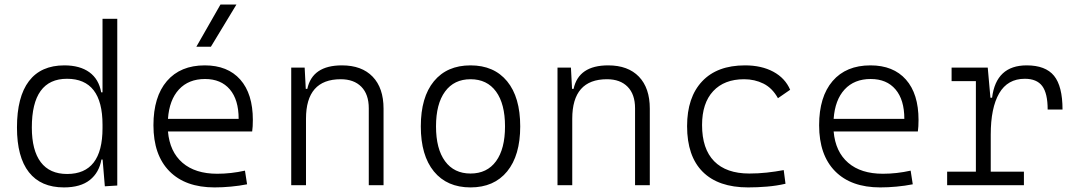

<svg xmlns="http://www.w3.org/2000/svg" viewBox="-20 -815 4728 845"><path d="M261.2 9.8Q159.7 9.8 107.2 -57.1Q54.7 -124 54.7 -253.9Q54.7 -388.7 107.4 -458Q160.2 -527.3 263.2 -527.3Q331.5 -527.3 373.3 -497.1Q415 -466.8 425.3 -408.7H431.2V-732.4H496.1V1.5L441.4 4.9L431.6 -112.8H426.3Q416.5 -55.7 375.5 -22.9Q334.5 9.8 261.2 9.8ZM431.2 -251V-266.1Q431.2 -468.3 274.9 -468.3Q120.1 -468.3 120.1 -253.9Q120.1 -153.3 159.4 -101.3Q198.7 -49.3 275.4 -49.3Q431.2 -49.3 431.2 -251Z M924.3 9.8Q795.9 9.8 725.6 -61.5Q655.3 -132.8 655.3 -263.7Q655.3 -389.2 714.6 -458.3Q773.9 -527.3 881.3 -527.3Q981.9 -527.3 1037.4 -464.8Q1092.8 -402.3 1092.8 -287.1Q1092.8 -256.8 1089.8 -236.3H719.2Q727.1 -147 783.2 -98.6Q839.4 -50.3 936 -50.3Q996.6 -50.3 1058.1 -64L1067.4 -3.9Q1033.2 2.9 996.1 6.3Q959 9.8 924.3 9.8ZM719.2 -292H1030.3Q1030.3 -376 991.5 -421.6Q952.6 -467.3 882.3 -467.3Q810.1 -467.3 767.6 -421.4Q725.1 -375.5 719.2 -292ZM844.2 -609.4 950.2 -794.9H1020.5L908.2 -609.4Z M1603 0V-338.4Q1603 -399.9 1570.3 -433.1Q1537.6 -466.3 1479.5 -466.3Q1326.7 -466.3 1326.7 -292.5V0H1261.7V-517.6H1320.8L1325.7 -423.8H1332.5Q1354.5 -527.3 1484.9 -527.3Q1572.3 -527.3 1620.1 -477.5Q1668 -427.7 1668 -336.9V0Z M2050.8 9.8Q1947.3 9.8 1889.6 -60.5Q1832 -130.9 1832 -258.8Q1832 -387.2 1889.6 -457.3Q1947.3 -527.3 2050.8 -527.3Q2154.3 -527.3 2211.9 -457.3Q2269.5 -387.2 2269.5 -258.8Q2269.5 -130.9 2211.9 -60.5Q2154.3 9.8 2050.8 9.8ZM2050.8 -51.3Q2123.5 -51.3 2163.1 -105.5Q2202.6 -159.7 2202.6 -258.8Q2202.6 -357.9 2163.1 -412.1Q2123.5 -466.3 2050.8 -466.3Q1978.5 -466.3 1938.7 -412.1Q1898.9 -357.9 1898.9 -258.8Q1898.9 -159.7 1938.7 -105.5Q1978.5 -51.3 2050.8 -51.3Z M2774.9 0V-338.4Q2774.9 -399.9 2742.2 -433.1Q2709.5 -466.3 2651.4 -466.3Q2498.5 -466.3 2498.5 -292.5V0H2433.6V-517.6H2492.7L2497.6 -423.8H2504.4Q2526.4 -527.3 2656.7 -527.3Q2744.1 -527.3 2792 -477.5Q2839.8 -427.7 2839.8 -336.9V0Z M3272.5 9.8Q3141.6 9.8 3072.8 -58.8Q3003.9 -127.4 3003.9 -259.8Q3003.9 -386.7 3070.1 -457Q3136.2 -527.3 3258.8 -527.3Q3331.5 -527.3 3383.5 -499.3Q3435.5 -471.2 3457.5 -419.9L3403.8 -382.8Q3378.9 -427.7 3340.1 -447Q3301.3 -466.3 3254.9 -466.3Q3167.5 -466.3 3118.7 -413.8Q3069.8 -361.3 3069.8 -264.6Q3069.8 -159.7 3123 -105.5Q3176.3 -51.3 3277.8 -51.3Q3316.4 -51.3 3354.5 -55.4Q3392.6 -59.6 3429.2 -66.4L3437 -6.3Q3397 2.9 3355 6.3Q3313 9.8 3272.5 9.8Z M3854 9.8Q3725.6 9.8 3655.3 -61.5Q3585 -132.8 3585 -263.7Q3585 -389.2 3644.3 -458.3Q3703.6 -527.3 3811 -527.3Q3911.6 -527.3 3967 -464.8Q4022.5 -402.3 4022.5 -287.1Q4022.5 -256.8 4019.5 -236.3H3648.9Q3656.7 -147 3712.9 -98.6Q3769 -50.3 3865.7 -50.3Q3926.3 -50.3 3987.8 -64L3997.1 -3.9Q3962.9 2.9 3925.8 6.3Q3888.7 9.8 3854 9.8ZM3648.9 -292H3960Q3960 -376 3921.1 -421.6Q3882.3 -467.3 3812 -467.3Q3739.7 -467.3 3697.3 -421.4Q3654.8 -375.5 3648.9 -292Z M4340.3 -222.7V-59.6H4486.3V0H4148.4V-59.6H4274.9V-458H4168V-517.6H4327.1L4338.9 -384.8H4346.2Q4363.8 -527.3 4498.5 -527.3Q4581.5 -527.3 4618.9 -481.4Q4656.2 -435.5 4656.2 -333H4590.8Q4590.8 -404.3 4566.9 -436.3Q4543 -468.3 4490.2 -468.3Q4414.6 -468.3 4377.4 -404.3Q4340.3 -340.3 4340.3 -222.7Z"/></svg>

Font: Cascadia Mono PL Light
Style: Regular
Weight: 300
Monospace: yes
Designer: Aaron Bell
Foundry: Saja Typeworks
Version: Version 2404.023; ttfautohint (v1.8.4)